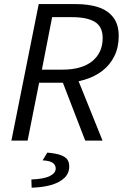

<svg xmlns="http://www.w3.org/2000/svg" viewBox="-20 -676 595 923"><path d="M34.8 0 166.1 -656.3H346Q407.2 -656.3 453.2 -641.1Q499.2 -625.8 524.9 -592Q550.7 -558.1 550.7 -503.3Q550.7 -448.3 529.8 -406.1Q508.9 -363.9 472.1 -335.6Q435.3 -307.4 386.9 -292.9Q338.4 -278.4 283.6 -278.4H168.1L112.7 0ZM181.4 -341.2H279.9Q373.9 -341.2 423.8 -382.2Q473.6 -423.2 473.6 -493.2Q473.6 -547.5 436.5 -570.5Q399.3 -593.5 326.5 -593.5H230.6ZM389.7 0 276.4 -293.6 336.1 -339.5 473 0ZM132.1 226.3 130.8 186.8Q191.4 184.5 219.6 170.2Q247.8 155.9 247.8 134.2Q247.8 116.4 233 106.5Q218.3 96.7 185 94.8L207.5 57.6Q250.9 61.5 273.5 70.2Q296.2 79 304.5 92.1Q312.8 105.3 312.8 124Q312.8 156.8 289.8 179.1Q266.7 201.5 225.8 213.2Q184.8 224.9 132.1 226.3Z"/></svg>

Font: Source Sans 3 VF
Style: Italic
Weight: 200
Italic angle: -11°
Designer: Paul D. Hunt
Foundry: Adobe Systems Incorporated
Version: Version 3.042;hotconv 1.0.118;makeotfexe 2.5.65603